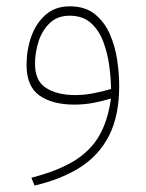

<svg xmlns="http://www.w3.org/2000/svg" viewBox="-20 -323 455 600"><path d="M352.5 -54.2Q352.5 38.6 320.8 100.8Q289.1 163.1 229.7 200.4Q170.4 237.8 87.9 256.8L78.1 232.4Q161.6 210.9 212.6 179.2Q263.7 147.5 290.5 100.3Q317.4 53.2 326.7 -15.1Q301.3 -7.3 272.5 -1.7Q243.7 3.9 211.9 3.9Q144 3.9 103.5 -24.4Q63 -52.7 63 -120.6Q63 -166.5 77.6 -208.3Q92.3 -250 122.3 -276.6Q152.3 -303.2 198.2 -303.2Q246.1 -303.2 276.1 -279.1Q306.2 -254.9 323 -216.8Q339.8 -178.7 346.2 -135.5Q352.5 -92.3 352.5 -54.2ZM214.4 -25.9Q243.2 -25.9 272.2 -31.5Q301.3 -37.1 327.1 -44.9Q326.7 -77.6 321.5 -116.9Q316.4 -156.2 303 -192.1Q289.6 -228 264.2 -251Q238.8 -273.9 197.8 -273.9Q159.2 -273.9 135.3 -250.7Q111.3 -227.5 100.3 -192.9Q89.4 -158.2 89.4 -123.5Q89.4 -69.3 124.8 -47.6Q160.2 -25.9 214.4 -25.9Z"/></svg>

Font: Vazirmatn RD Thin
Style: Regular
Weight: 100
Designer: Saber Rastikerdar
Foundry: Saber Rastikerdar
Version: Version 32.102